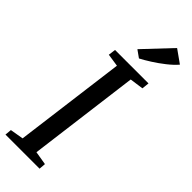

<svg xmlns="http://www.w3.org/2000/svg" viewBox="-319 -1014 1039 1039"><g transform="rotate(45 201.0 -494.0)"><path d="M1.5 0 5 -38 81.5 -51 164.5 -690 91.5 -701 97 -743H353L348.5 -701L270 -690L187.5 -51L265.5 -38L262.5 0ZM221 -802 179.5 -831.5 327 -988 401.5 -935Q379.5 -909.5 346.8 -883.8Q314 -858 280.5 -836.8Q247 -815.5 221 -802Z"/></g></svg>

Font: Merriweather 28pt
Style: Italic
Weight: 400
Italic angle: -7.8°
Version: Version 2.101